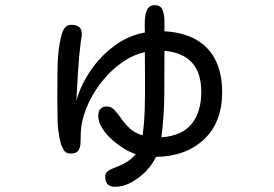

<svg xmlns="http://www.w3.org/2000/svg" viewBox="-20 -638 1040 728"><path d="M417 70.3Q378.9 70.3 378.9 32.2Q378.9 17.6 389.6 10.3Q400.4 2.9 412.1 -1Q436.5 -9.8 457.5 -22Q478.5 -34.2 495.1 -53.7Q474.6 -59.6 450.2 -74.7Q425.8 -89.8 403.3 -109.9Q380.9 -129.9 366.7 -153.3Q352.5 -176.8 352.5 -199.2Q352.5 -234.4 386.7 -234.4Q401.4 -234.4 414.1 -220.7Q426.8 -207 440.4 -187.5Q454.1 -168 473.1 -150.4Q492.2 -132.8 520.5 -125Q527.3 -170.9 528.8 -226.6Q530.3 -282.2 529.8 -337.9Q529.3 -393.6 529.3 -440.4Q481.4 -429.7 437.5 -397.5Q393.6 -365.2 359.4 -319.8Q325.2 -274.4 305.7 -223.6Q286.1 -172.9 286.1 -124Q286.1 -109.4 285.2 -93.8Q284.2 -78.1 276.9 -66.9Q269.5 -55.7 248 -55.7Q229.5 -55.7 221.2 -69.8Q212.9 -84 209 -99.6Q199.2 -140.6 198.2 -184.6Q197.3 -228.5 197.3 -270.5Q197.3 -326.2 198.2 -386.2Q199.2 -446.3 211.9 -500Q215.8 -516.6 224.1 -530.3Q232.4 -543.9 251 -543.9Q268.6 -543.9 279.3 -536.1Q290 -528.3 290 -508.8Q290 -502 288.6 -494.1Q287.1 -486.3 286.1 -478.5Q279.3 -423.8 275.9 -367.7Q272.5 -311.5 269.5 -256.8Q286.1 -315.4 323.7 -370.6Q361.3 -425.8 414.6 -464.8Q467.8 -503.9 529.3 -514.6Q529.3 -525.4 528.8 -543Q528.3 -560.5 530.8 -577.6Q533.2 -594.7 541 -606.4Q548.8 -618.2 566.4 -618.2Q589.8 -618.2 596.7 -599.6Q603.5 -581.1 603.5 -558.1Q603.5 -535.2 603.5 -519.5Q710 -513.7 766.1 -454.6Q822.3 -395.5 822.3 -289.1Q822.3 -173.8 753.4 -109.4Q684.6 -44.9 571.3 -43Q559.6 -16.6 534.7 9.8Q509.8 36.1 478.5 53.2Q447.3 70.3 417 70.3ZM591.8 -117.2Q669.9 -123 706.5 -168Q743.2 -212.9 743.2 -290Q743.2 -432.6 603.5 -445.3Q603.5 -364.3 603 -281.2Q602.5 -198.2 591.8 -117.2Z"/></svg>

Font: Kosugi Maru
Style: Regular
Weight: 400
Designer: MOTOYA
Version: Version 4.002